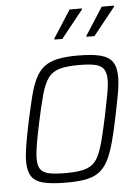

<svg xmlns="http://www.w3.org/2000/svg" viewBox="-52 -754 586 804"><g transform="rotate(-5 241.0 -352.5)"><path d="M196 8Q135 8 99.5 -0.5Q64 -9 49 -31.5Q34 -54 34 -94Q34 -122 40.5 -161.5Q47 -201 58 -254Q72 -319 83.5 -365Q95 -411 110.5 -441Q126 -471 148.5 -487.5Q171 -504 204.5 -511Q238 -518 287 -518Q348 -518 383 -509Q418 -500 433.5 -477.5Q449 -455 449 -414Q449 -386 442 -346.5Q435 -307 424 -254Q411 -189 398.5 -143.5Q386 -98 371 -68.5Q356 -39 333.5 -22Q311 -5 278 1.5Q245 8 196 8ZM194 -32Q234 -32 261.5 -37Q289 -42 306.5 -55.5Q324 -69 335.5 -94Q347 -119 357 -158.5Q367 -198 379 -254Q390 -307 397 -344.5Q404 -382 404 -407Q404 -436 393 -451.5Q382 -467 357 -472.5Q332 -478 289 -478Q239 -478 208.5 -469.5Q178 -461 160.5 -437.5Q143 -414 130.5 -369.5Q118 -325 103 -254Q92 -202 85.5 -164.5Q79 -127 79 -102Q79 -73 89.5 -58Q100 -43 125.5 -37.5Q151 -32 194 -32ZM331 -593 332 -598 406 -713H458L457 -708L365 -593ZM197 -593V-598L271 -713H323L322 -708L230 -593Z"/></g></svg>

Font: Saira SemiCondensed ExtraLight
Style: Italic
Weight: 250
Width: 4
Italic angle: -12°
Designer: Hector Gatti with collaboration of the Omnibus-Type team
Foundry: Omnibus-Type
Version: Version 1.101